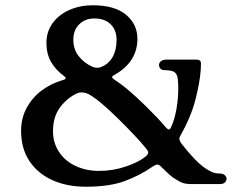

<svg xmlns="http://www.w3.org/2000/svg" viewBox="-20 -698 889 728"><path d="M60 -201Q60 -251 82 -290.5Q104 -330 139.5 -356Q175 -382 217 -394Q229 -397 229 -402Q229 -406 220 -412Q191 -433 173.5 -463.5Q156 -494 156 -535Q156 -577 179 -609.5Q202 -642 242.5 -660Q283 -678 332 -678Q415 -678 458 -642Q501 -606 501 -551Q501 -463 414 -414Q405 -410 405 -405Q405 -403 411 -398Q442 -377 455 -366Q493 -335 538 -290.5Q583 -246 607 -217Q616 -207 620 -207Q625 -207 629 -217Q642 -244 649 -284.5Q656 -325 656 -364Q656 -377 654 -399Q652 -417 641.5 -424.5Q631 -432 603 -432Q594 -432 588.5 -437.5Q583 -443 583 -452Q583 -460 590.5 -466Q598 -472 613 -472H725Q742 -472 742 -457Q742 -413 729 -354Q719 -306 704.5 -268.5Q690 -231 668 -191Q660 -178 660 -172Q660 -164 670 -151Q723 -83 760 -59Q777 -48 788 -44Q799 -40 814 -40Q825 -40 832 -34Q839 -28 839 -20Q839 -12 832.5 -6Q826 0 813 0H710Q685 0 672.5 -4.5Q660 -9 639 -23L637 -24Q623 -34 600 -57L591 -66Q583 -74 576 -74Q571 -74 558 -66Q511 -33 453 -11.5Q395 10 305 10Q234 10 178.5 -15Q123 -40 91.5 -87.5Q60 -135 60 -201ZM534 -106Q542 -114 542 -120Q542 -125 534 -135Q499 -178 427.5 -248.5Q356 -319 316 -341Q294 -352 274 -345Q236 -328 208.5 -292Q181 -256 181 -201Q181 -156 204 -121.5Q227 -87 267 -68.5Q307 -50 355 -50Q409 -50 458.5 -67Q508 -84 534 -106ZM361 -443Q391 -454 406.5 -481Q422 -508 422 -547Q422 -584 399.5 -606Q377 -628 338 -628Q303 -628 280.5 -606Q258 -584 258 -547Q258 -511 278.5 -485Q299 -459 330 -445Q339 -441 348 -441Q356 -441 361 -443Z"/></svg>

Font: Raigarh
Style: Regular
Weight: 400
Designer: jaikishan Patel
Foundry: MagicType
Version: Version 1.000;FEAKit 1.0